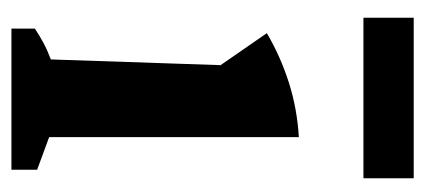

<svg xmlns="http://www.w3.org/2000/svg" viewBox="-224 -520 744 336"><g transform="rotate(90 148.0 -352.0)"><path d="M30 0V-41Q42 -49 55 -56Q68 -63 84 -69L94 -366L38 -447Q79 -471 124.5 -485.5Q170 -500 220 -503V-66L277 -45V0ZM11 -616V-704H292V-616Z"/></g></svg>

Font: Piazzolla 24pt
Style: Bold
Weight: 700
Designer: Juan Pablo del Peral
Foundry: Huerta Tipografica
Version: Version 2.005